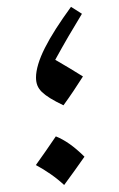

<svg xmlns="http://www.w3.org/2000/svg" viewBox="-20 -525 343 553"><path d="M162.8 -221.7Q177.5 -241.9 191.3 -262.5Q205.1 -283.2 218.9 -304.8Q198.2 -318 181.2 -328Q164.2 -338.1 139.1 -352.8Q157.8 -386.9 176.9 -419.8Q196 -452.6 216 -485.3L184.5 -505.3Q159.9 -471.5 141 -442Q122.1 -412.4 109.3 -387Q96.5 -361.6 90.1 -340.1Q83.7 -318.6 83.7 -301.8Q83.7 -289.1 87.6 -279Q91.6 -269 100.6 -260.1Q109.7 -251.3 124.9 -241.9Q140 -232.6 162.8 -221.7ZM140.8 -132.2Q126.2 -110.7 112.2 -90.5Q98.2 -70.3 83.3 -49.6Q105 -38 125.8 -23.5Q146.6 -9 164.8 7.8Q180.2 -12.9 194.7 -33.3Q209.2 -53.6 223.3 -73.7Q200.4 -96.3 180 -110.6Q159.6 -124.8 140.8 -132.2Z"/></svg>

Font: Pinar-VF-FD
Style: Regular
Weight: 300
Designer: Amin Abedi
Version: Version 3.0